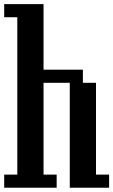

<svg xmlns="http://www.w3.org/2000/svg" viewBox="-20 -879 540 915"><path d="M0 15.6V-46.9H62.5V-796.9H0V-859.4H187.5V-546.9H375V-484.4H437.5V-46.9H500V15.6H312.5V-484.4H187.5V-46.9H250V15.6Z"/></svg>

Font: KH Dot Dougenzaka 16
Style: Regular
Weight: 400
Designer: Original version for X68000 by Keitarou Hiraki (http://hp.vector.co.jp/authors/VA000874/) / TrueType conversion by Homem
Version: Version 1.00.20150527